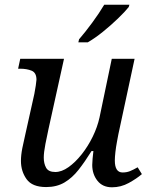

<svg xmlns="http://www.w3.org/2000/svg" viewBox="-20 -786 639 816"><path d="M456 10Q416 10 394 -18Q372 -46 372 -85Q372 -96 373.5 -112Q375 -128 377 -144H369Q341 -99 314 -64.5Q287 -30 254 -10.5Q221 9 176 9Q117 9 93 -24.5Q69 -58 69 -102Q69 -127 75 -157Q81 -187 87 -212L126 -387Q129 -401 132 -422Q135 -443 135 -447Q135 -477 114.5 -485.5Q94 -494 65 -494H57L66 -536H252L186 -237Q180 -210 173 -174Q166 -138 166 -116Q166 -91 176 -73Q186 -55 215 -55Q242 -55 271 -75.5Q300 -96 327 -130Q354 -164 374 -205Q394 -246 403 -287L455 -536H552L483 -215Q481 -204 477 -183Q473 -162 470.5 -140Q468 -118 468 -104Q468 -53 501 -53Q518 -53 532 -58.5Q546 -64 565 -75L583 -46Q561 -27 527.5 -8.5Q494 10 456 10ZM316 -619Q342 -649 371.5 -689Q401 -729 423 -766H530L527 -756Q511 -736 481.5 -707.5Q452 -679 418 -651.5Q384 -624 353 -606H313Z"/></svg>

Font: NotoSerif-Italic
Style: Regular
Weight: 400
Italic angle: -12°
Designer: Monotype Design Team
Foundry: Monotype Imaging Inc.
Version: Version 2.007; ttfautohint (v1.8) -l 8 -r 50 -G 200 -x 14 -D